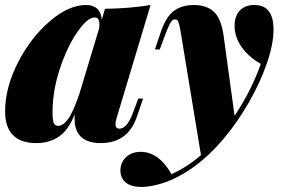

<svg xmlns="http://www.w3.org/2000/svg" viewBox="-27 -553 1112 761"><path d="M540 -162.1 515.1 -88.9Q479 14.2 372.1 14.2Q310.5 14.2 285.2 -21Q268.6 -44.4 268.6 -82.5Q268.6 -93.8 269 -100.1Q245.1 -38.1 207 -12Q168.9 14.2 117.2 14.2Q55.2 14.2 24.2 -17.8Q-6.8 -49.8 -6.8 -110.8Q-6.8 -205.1 43.5 -304Q93.8 -402.8 169.4 -468Q245.1 -533.2 314 -533.2Q370.6 -533.2 376.5 -475.6L389.2 -518.1Q488.3 -519.5 569.8 -533.2L435.1 -85Q430.7 -71.8 430.7 -60.5Q430.7 -43 446.8 -43Q476.6 -43 500 -106L521 -162.1ZM288.1 -182.6 366.2 -441.4Q367.2 -452.1 367.2 -456.1Q367.2 -483.9 348.1 -483.9Q319.8 -483.9 279.5 -426Q239.3 -368.2 210.2 -280.3Q181.2 -192.4 181.2 -106.9Q181.2 -77.6 186 -65.9Q190.9 -54.2 204.1 -54.2Q223.6 -54.2 243.7 -82.3Q263.7 -110.4 288.1 -182.6Z M1057.1 -436Q1057.1 -377.9 1030.5 -301.3Q1003.9 -224.6 958.7 -146Q913.6 -67.4 859.9 -3.9Q796.9 70.8 728.3 117.4Q659.7 164.1 591.8 180.2Q558.1 188 533.2 188Q493.2 188 471.7 170.7Q450.2 153.3 450.2 122.1Q450.2 102.1 460 85.4Q469.7 68.8 487.8 58.8Q505.9 48.8 530.3 48.8Q602.1 48.8 652.8 137.2Q714.8 109.4 769.5 62L688 -433.1Q683.1 -459 679.4 -467.5Q675.8 -476.1 667 -476.1Q660.2 -476.1 655 -471.2Q649.9 -466.3 643.6 -453.4Q637.2 -440.4 627 -413.1L606 -356.9H586.9L611.8 -430.2Q631.8 -487.8 663.3 -510.5Q694.8 -533.2 741.2 -533.2Q791.5 -533.2 820.3 -506.8Q849.1 -480.5 858.9 -414.1L902.8 -93.8Q970.7 -196.8 1006.8 -299.8Q959.5 -326.2 931.2 -366Q902.8 -405.8 902.8 -451.2Q902.8 -488.8 923.3 -511Q943.8 -533.2 981 -533.2Q1057.1 -533.2 1057.1 -436Z"/></svg>

Font: TypoPRO Playfair Display
Style: Italic
Weight: 900
Italic angle: -14°
Designer: Claus Eggers Sørensen
Foundry: Claus Eggers Sørensen
Version: Version 1.004;PS 001.004;hotconv 1.0.70;makeotf.lib2.5.58329